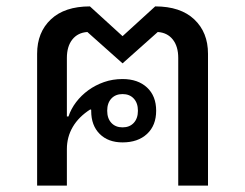

<svg xmlns="http://www.w3.org/2000/svg" viewBox="-20 -580 766 600"><path d="M96 -412Q96 -479 139 -519.5Q182 -560 261 -560L363 -467L465 -560Q544 -560 587 -519.5Q630 -479 630 -412V0H537V-399Q537 -435 520 -456.5Q503 -478 473 -480L363 -382L253 -480Q223 -478 206 -456.5Q189 -435 189 -399V-216H194Q202 -240 218 -261Q234 -282 256 -298Q278 -314 305 -323.5Q332 -333 363 -333Q411 -333 439.5 -306.5Q468 -280 468 -234Q468 -188 439.5 -161.5Q411 -135 363 -135Q318 -135 291.5 -161.5Q265 -188 265 -233V-237L262 -238Q226 -215 207.5 -183.5Q189 -152 189 -114V0H96ZM363 -182Q385 -182 398 -196Q411 -210 411 -234Q411 -258 398 -272Q385 -286 363 -286Q341 -286 328 -272Q315 -258 315 -234Q315 -210 328 -196Q341 -182 363 -182Z"/></svg>

Font: IBM Plex Sans Thai Looped Text
Style: Regular
Weight: 450
Designer: Mike Abbink, Paul van der Laan, Pieter van Rosmalen, Ben Mitchell, Mark Frömberg
Foundry: Bold Monday
Version: Version 1.1